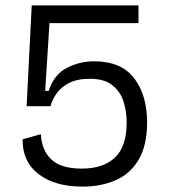

<svg xmlns="http://www.w3.org/2000/svg" viewBox="-20 -680 630 714"><path d="M287 14Q184 14 123.5 -32.5Q63 -79 64 -162L132 -181Q135 -121 171 -87Q207 -53 284 -53Q364 -53 407.5 -94Q451 -135 451 -224Q451 -265 439.5 -302Q428 -339 398 -363Q368 -387 315 -387Q267 -387 237 -371.5Q207 -356 190.5 -332.5Q174 -309 168 -285H79L98 -660H495V-594H164L148 -342H161Q181 -403 228.5 -427.5Q276 -452 330 -452Q431 -452 479 -389Q527 -326 527 -225Q527 -139 495.5 -86Q464 -33 409.5 -9.5Q355 14 287 14Z"/></svg>

Font: Bricolage Grotesque 10pt Light
Style: Regular
Weight: 300
Designer: Mathieu Triay
Foundry: Atelier Triay
Version: Version 1.000; ttfautohint (v1.8.4.7-5d5b);gftools[0.9.32]